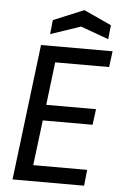

<svg xmlns="http://www.w3.org/2000/svg" viewBox="-57 -881 600 922"><g transform="rotate(5 242.5 -420.0)"><path d="M39 0 119 -655H464L454 -578H194L169 -371H409L399 -295H159L132 -77H392L384 0ZM158 -711 165 -779 312 -840 445 -779 438 -711 303 -760Z"/></g></svg>

Font: Ropa Sans
Style: Italic
Weight: 400
Version: Version 1.100